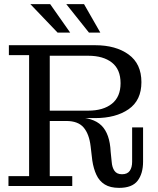

<svg xmlns="http://www.w3.org/2000/svg" viewBox="-20 -901 763 930"><path d="M21 0V-48H121V-634H23V-682H221V-48H330V0ZM557 9Q514 9 487.5 -7.5Q461 -24 447 -54Q433 -84 427 -124L419 -192Q412 -252 385 -283.5Q358 -315 301 -315H221V-333H343Q431 -333 471.5 -293Q512 -253 516 -166L521 -117Q523 -90 534.5 -73.5Q546 -57 571 -57Q597 -57 608.5 -73.5Q620 -90 620 -117V-284H673V-118Q673 -60 646.5 -25.5Q620 9 557 9ZM221 -315V-365H407Q480 -365 522 -398.5Q564 -432 564 -498Q564 -565 522 -598Q480 -631 407 -631H221V-682H441Q541 -682 603 -637Q665 -592 665 -503Q665 -415 603 -372Q541 -329 441 -329H361L345 -315ZM259 -743 127 -881H223L320 -743ZM411 -743 301 -881H387L466 -743Z"/></svg>

Font: Montagu Slab
Style: Bold
Weight: 700
Designer: Florian Karsten
Foundry: Florian Karsten
Version: Version 1.000